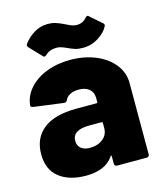

<svg xmlns="http://www.w3.org/2000/svg" viewBox="-108 -792 751 882"><g transform="rotate(-15 267.0 -351.5)"><path d="M258 -525Q325 -525 379 -502.5Q433 -480 464 -440.5Q495 -401 495 -353V-12Q495 -7 491.5 -3.5Q488 0 483 0H341Q336 0 332.5 -3.5Q329 -7 329 -12V-47Q329 -51 328 -51.5Q327 -52 327 -52Q325 -52 323 -48Q285 8 193 8Q113 8 65.5 -29.5Q18 -67 18 -140Q18 -217 71.5 -259Q125 -301 227 -301H324Q329 -301 329 -306V-325Q329 -352 311 -367.5Q293 -383 261 -383Q237 -383 219.5 -374Q202 -365 197 -351Q192 -341 184 -341Q184 -341 183 -341L39 -360Q27 -362 27 -369Q31 -413 61.5 -448.5Q92 -484 143.5 -504.5Q195 -525 258 -525ZM242 -111Q280 -111 304.5 -130.5Q329 -150 329 -182V-206Q329 -211 324 -211H264Q226 -211 205.5 -198Q185 -185 185 -159Q185 -137 200 -124Q215 -111 242 -111ZM331 -563Q309 -563 294.5 -567.5Q280 -572 263 -580Q243 -589 233 -592Q223 -595 212 -595Q179 -595 159 -575Q154 -570 149 -570Q146 -570 142 -574L88 -631Q84 -636 84 -641Q84 -644 86 -647Q106 -674 135.5 -692.5Q165 -711 202 -711Q222 -711 237.5 -706Q253 -701 265 -695.5Q277 -690 281 -688Q285 -686 295.5 -681Q306 -676 314.5 -674Q323 -672 331 -672Q360 -672 378 -694Q383 -700 387 -700Q392 -700 395 -695L449 -648Q454 -644 454 -639Q454 -637 453 -635Q441 -608 406.5 -585.5Q372 -563 331 -563Z"/></g></svg>

Font: LinhAnh ExtBd
Style: Regular
Weight: 800
Designer: Jeremy Tribby
Foundry: Tribby Type
Version: Version 1.408